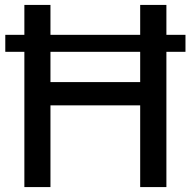

<svg xmlns="http://www.w3.org/2000/svg" viewBox="-20 -760 775 780"><path d="M79 0V-549.5H1.5V-618.5H79V-740H185V-618.5H549.5V-740H656V-618.5H733.5V-549.5H656V0H549.5V-332H185V0ZM185 -426.5H549.5V-549.5H185Z"/></svg>

Font: Encode Sans Md
Style: Regular
Weight: 500
Designer: Multiple Designers
Foundry: Impallari Type
Version: Version 3.002; ttfautohint (v1.8.3) -l 8 -r 50 -G 200 -x 14 